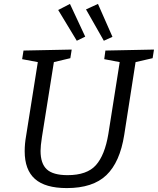

<svg xmlns="http://www.w3.org/2000/svg" viewBox="-20 -951 806 980"><path d="M766 -698 759 -654 672 -634 614 -262Q592 -123 523 -57Q454 9 321 9Q211 9 158.5 -37.5Q106 -84 106 -179Q106 -217 113 -256L173 -634L93 -649L100 -693L346 -698L339 -654L255 -634L194 -251Q187 -206 187 -181Q187 -116 219 -86.5Q251 -57 325 -57Q424 -57 469.5 -108Q515 -159 533 -267L591 -634L512 -649L518 -693ZM415 -764 372 -743 277 -900 337 -931ZM554 -763 510 -743 419 -903 480 -931Z"/></svg>

Font: Bitter Pro
Style: Italic
Weight: 400
Italic angle: -9°
Designer: Sol Matas, and Bitter project Authors
Foundry: Sol Matas
Version: Version 1.010